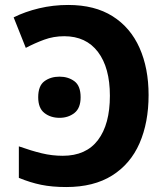

<svg xmlns="http://www.w3.org/2000/svg" viewBox="-20 -744 677 774"><path d="M247 10Q190 10 146 1Q102 -8 56 -27V-154Q107 -136 148.5 -126Q190 -116 233 -116Q327 -116 375 -179.5Q423 -243 423 -358Q423 -471 375 -534.5Q327 -598 239 -598Q196 -598 158 -584Q120 -570 84 -551L35 -674Q81 -697 137.5 -710.5Q194 -724 255 -724Q362 -724 434 -678.5Q506 -633 542.5 -551Q579 -469 579 -361Q579 -250 542.5 -166.5Q506 -83 432 -36.5Q358 10 247 10ZM134 -352Q134 -398 159 -416.5Q184 -435 220 -435Q255 -435 280 -416.5Q305 -398 305 -352Q305 -308 280 -288.5Q255 -269 220 -269Q184 -269 159 -288.5Q134 -308 134 -352Z"/></svg>

Font: RS Noto Sans
Style: Bold
Weight: 700
Designer: Monotype Design Team
Foundry: Monotype Imaging Inc.
Version: Version 3.10